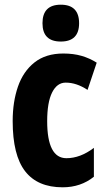

<svg xmlns="http://www.w3.org/2000/svg" viewBox="-20 -788 455 818"><path d="M247 10Q140 10 87 -58.5Q34 -127 34 -272Q34 -354 56.5 -419Q79 -484 127 -522Q175 -560 250 -560Q293 -560 327.5 -550Q362 -540 392 -521L353 -405Q306 -436 260 -436Q223 -436 202 -394Q181 -352 181 -272Q181 -114 263 -114Q322 -114 380 -158V-35Q324 10 247 10ZM239 -768Q317 -768 317 -689Q317 -611 239 -611Q161 -611 161 -689Q161 -768 239 -768Z"/></svg>

Font: Noto Sans Hebrew ExtraCondensed ExtraBold
Style: Regular
Weight: 800
Width: 2
Designer: Monotype Design Team
Foundry: Monotype Imaging Inc.
Version: Version 2.004; ttfautohint (v1.8.4.7-5d5b)